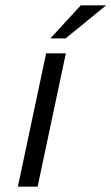

<svg xmlns="http://www.w3.org/2000/svg" viewBox="-20 -700 418 720"><path d="M153 -500 47 0H121L227 -500ZM169 -556H226L378 -680H283Z"/></svg>

Font: LT Wave Light
Style: Italic
Weight: 300
Designer: Daniel Lyons
Version: Version 2.5 (Glyphs App)